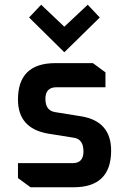

<svg xmlns="http://www.w3.org/2000/svg" viewBox="-20 -792 545 812"><path d="M56 -39V-102H287Q333 -102 333 -151Q333 -202 295 -209L183 -227Q56 -249 56 -371Q56 -525 214 -525H373L426 -486V-423H219Q172 -423 172 -374Q172 -325 212 -318L324 -300Q450 -279 450 -155Q450 0 291 0H109ZM103 -718 154 -772 252 -679 351 -772 402 -718 252 -571Z"/></svg>

Font: Oxanium ExtraLight SemiBold
Style: Regular
Weight: 600
Version: Version 2.000